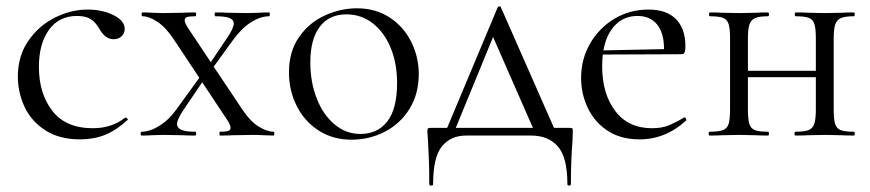

<svg xmlns="http://www.w3.org/2000/svg" viewBox="-20 -425 2729 602"><path d="M36 -185Q36 -249 68.5 -296.5Q101 -344 151.5 -369.5Q202 -395 255 -395Q301 -395 336 -377.5Q371 -360 371 -334Q371 -321 361.5 -311.5Q352 -302 336 -302Q310 -302 292 -334Q280 -355 264.5 -365Q249 -375 221 -375Q165 -375 133.5 -331.5Q102 -288 102 -215Q102 -132 144 -77.5Q186 -23 271 -23Q331 -23 372 -56H374Q377 -56 379.5 -53Q382 -50 379 -48Q344 -16 309 -2Q274 12 231 12Q166 12 122 -16.5Q78 -45 57 -90Q36 -135 36 -185Z M838 0 805 -1Q794 -2 774 -2L710 -1Q695 0 670 0Q668 0 668 -6Q668 -12 670 -12Q688 -12 695.5 -14.5Q703 -17 703 -24Q703 -33 691 -51L614 -167L555 -80Q535 -50 535 -36Q535 -24 548.5 -18Q562 -12 592 -12Q595 -12 595 -6Q595 0 592 0Q565 0 552 -1L492 -2L455 -1Q446 0 424 0Q421 0 421 -6Q421 -12 424 -12Q450 -12 480.5 -31Q511 -50 536 -86L605 -181L524 -303Q499 -340 473 -357Q447 -374 427 -374Q424 -374 424 -380Q424 -386 427 -386Q448 -386 458 -385L489 -384L553 -385Q567 -386 592 -386Q595 -386 595 -380Q595 -374 592 -374Q574 -374 566.5 -371.5Q559 -369 559 -362Q559 -353 571 -335L641 -230L692 -306Q713 -337 713 -351Q713 -363 699.5 -368.5Q686 -374 655 -374Q653 -374 653 -380Q653 -386 655 -386Q682 -386 696 -385L756 -384L792 -385Q802 -386 824 -386Q826 -386 826 -380Q826 -374 824 -374Q797 -374 767.5 -355.5Q738 -337 711 -300L650 -216L739 -83Q764 -45 790.5 -28.5Q817 -12 838 -12Q840 -12 840 -6Q840 0 838 0Z M886 -198Q886 -263 917.5 -308.5Q949 -354 998.5 -376.5Q1048 -399 1099 -399Q1158 -399 1202 -370Q1246 -341 1269.5 -293.5Q1293 -246 1293 -193Q1293 -131 1264.5 -84.5Q1236 -38 1187.5 -12.5Q1139 13 1082 13Q1024 13 979.5 -15.5Q935 -44 910.5 -92.5Q886 -141 886 -198ZM1225 -165Q1225 -227 1204.5 -276Q1184 -325 1148 -352.5Q1112 -380 1066 -380Q1012 -380 982.5 -341Q953 -302 953 -229Q953 -168 973 -116.5Q993 -65 1029 -35Q1065 -5 1110 -5Q1164 -5 1194.5 -44.5Q1225 -84 1225 -165Z M1776 -12 1775 17Q1770 77 1770 152Q1770 157 1764.5 157Q1759 157 1759 152Q1759 68 1729 34Q1699 0 1645 0H1442Q1393 0 1365.5 34Q1338 68 1338 152Q1338 157 1332 157Q1326 157 1326 152Q1326 93 1324 59Q1322 25 1322 18Q1320 -6 1320 -12Q1320 -20 1321.5 -22Q1323 -24 1330 -24H1382L1540 -401Q1542 -405 1546 -405Q1550 -405 1551 -401L1717 -24H1766Q1773 -24 1774.5 -22.5Q1776 -21 1776 -12ZM1651 -24 1526 -309 1409 -24Z M2126 -57Q2129 -57 2131 -53Q2133 -49 2131 -47Q2067 12 1985 12Q1927 12 1886 -14.5Q1845 -41 1823.5 -85.5Q1802 -130 1802 -181Q1802 -240 1830.5 -289Q1859 -338 1907 -366.5Q1955 -395 2013 -395Q2070 -395 2099.5 -365Q2129 -335 2129 -280Q2129 -267 2126.5 -261Q2124 -255 2118 -255L1870 -254Q1868 -232 1868 -218Q1868 -131 1909 -77Q1950 -23 2024 -23Q2054 -23 2074.5 -31Q2095 -39 2124 -56ZM1872 -267 2062 -271Q2062 -322 2040 -348.5Q2018 -375 1979 -375Q1937 -375 1909 -346.5Q1881 -318 1872 -267Z M2657 0Q2632 0 2618 -1L2567 -2L2514 -1Q2499 0 2474 0Q2471 0 2471 -6Q2471 -12 2474 -12Q2502 -12 2515 -17Q2528 -22 2533 -36.5Q2538 -51 2538 -81V-183H2325V-81Q2325 -51 2329.5 -36.5Q2334 -22 2347 -17Q2360 -12 2388 -12Q2391 -12 2391 -6Q2391 0 2388 0Q2363 0 2349 -1L2298 -2L2245 -1Q2231 0 2205 0Q2202 0 2202 -6Q2202 -12 2205 -12Q2233 -12 2246.5 -17Q2260 -22 2264.5 -36.5Q2269 -51 2269 -81V-305Q2269 -335 2264.5 -349.5Q2260 -364 2247 -369Q2234 -374 2206 -374Q2203 -374 2203 -380Q2203 -386 2206 -386Q2231 -386 2245 -385L2298 -384L2350 -385Q2364 -386 2388 -386Q2391 -386 2391 -380Q2391 -374 2388 -374Q2360 -374 2347 -368Q2334 -362 2329.5 -347.5Q2325 -333 2325 -303V-203H2538V-305Q2538 -335 2533.5 -349.5Q2529 -364 2516 -369Q2503 -374 2475 -374Q2472 -374 2472 -380Q2472 -386 2475 -386Q2500 -386 2515 -385L2567 -384L2619 -385Q2633 -386 2657 -386Q2660 -386 2660 -380Q2660 -374 2657 -374Q2629 -374 2616 -368Q2603 -362 2598.5 -347.5Q2594 -333 2594 -303V-81Q2594 -51 2598.5 -36.5Q2603 -22 2616 -17Q2629 -12 2657 -12Q2660 -12 2660 -6Q2660 0 2657 0Z"/></svg>

Font: Cormorant Garamond
Style: Regular
Weight: 400
Designer: Christian Thalmann (Catharsis Fonts)
Version: Version 3.000